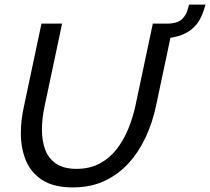

<svg xmlns="http://www.w3.org/2000/svg" viewBox="-20 -813 917 838"><path d="M298 5Q215 5 165 -27Q115 -59 93 -112.5Q71 -166 71 -232Q71 -261 74.5 -290.5Q78 -320 85 -351L161 -710H251L175 -351Q169 -324 166 -298Q163 -272 163 -247Q163 -199 177 -160.5Q191 -122 224.5 -99Q258 -76 314 -76Q372 -76 415.5 -99.5Q459 -123 489.5 -162.5Q520 -202 540 -251Q560 -300 571 -351L647 -710H737L661 -351Q646 -279 616 -214.5Q586 -150 541.5 -101Q497 -52 436.5 -23.5Q376 5 298 5ZM678 -645 692 -709Q727 -709 746.5 -714.5Q766 -720 777 -732Q789 -745 795 -759.5Q801 -774 805 -793H877Q872 -775 865.5 -757Q859 -739 849 -722.5Q839 -706 823 -691Q807 -676 784.5 -665.5Q762 -655 735 -650Q708 -645 678 -645Z"/></svg>

Font: Raleway Thin Medium
Style: Italic
Weight: 500
Italic angle: -12°
Version: Version 4.026